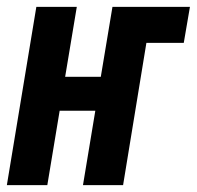

<svg xmlns="http://www.w3.org/2000/svg" viewBox="-38 -540 574 560"><path d="M-18 0 68 -520H186L152 -316H256L290 -520H516L498 -415H389L321 0H204L240 -217H136L100 0Z"/></svg>

Font: Iosevka Curly Extrabold
Style: Italic
Weight: 800
Italic angle: -9°
Monospace: yes
Designer: Belleve Invis
Foundry: Belleve Invis
Version: Version 22.1.2; ttfautohint (v1.8.4)